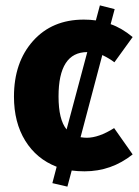

<svg xmlns="http://www.w3.org/2000/svg" viewBox="-20 -621 519 715"><path d="M303 -108Q348 -108 405 -144L474 -46Q395 17 295 17Q270 17 247 14L231 74L175 61L191 0Q116 -29 74 -97Q32 -165 32 -261Q32 -389 103 -468.5Q174 -548 292 -548Q316 -548 337 -545L352 -601L407 -587L392 -531Q433 -517 474 -483L406 -389Q388 -403 361 -416L280 -110Q294 -108 303 -108ZM198 -262Q198 -175 228 -139L305 -427Q198 -427 198 -262Z"/></svg>

Font: Fira Sans
Style: Bold
Weight: 700
Designer: bBox Type GmbH & Carrois Corporate GbR & Edenspiekermann AG
Foundry: bBox Type GmbH & Carrois Corporate GbR & Edenspiekermann AG
Version: Version 4.301;PS 004.301;hotconv 1.0.88;makeotf.lib2.5.64775